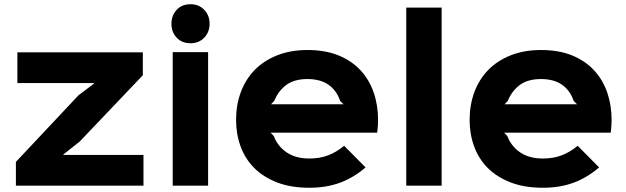

<svg xmlns="http://www.w3.org/2000/svg" viewBox="-20 -876 2956 906"><path d="M657 0H55V-112L350 -426L424 -482V-484H62V-629H654V-521L356 -208L279 -147V-145H657Z M969 -764Q969 -725 944 -698.5Q919 -672 879 -672Q838 -672 813.5 -698.5Q789 -725 789 -764Q789 -803 813.5 -829.5Q838 -856 879 -856Q919 -856 944 -829.5Q969 -803 969 -764ZM962 0H795V-630H962Z M1764 -310Q1764 -298 1763 -281.5Q1762 -265 1760 -250H1257L1272 -234Q1290 -186 1332.5 -157Q1375 -128 1440 -128Q1488 -128 1527 -142.5Q1566 -157 1604 -188L1705 -86Q1648 -37 1583.5 -13.5Q1519 10 1440 10Q1353 10 1288 -15Q1223 -40 1180 -83Q1137 -126 1115.5 -184.5Q1094 -243 1094 -310Q1094 -381 1116.5 -441.5Q1139 -502 1182 -546Q1225 -590 1288 -615Q1351 -640 1431 -640Q1515 -640 1577.5 -614.5Q1640 -589 1681.5 -544Q1723 -499 1743.5 -439Q1764 -379 1764 -310ZM1601 -384 1585 -400Q1568 -450 1529.5 -476.5Q1491 -503 1431 -503Q1369 -503 1331.5 -475.5Q1294 -448 1274 -400L1259 -384Z M2064 0H1897V-840H2064Z M2866 -310Q2866 -298 2865 -281.5Q2864 -265 2862 -250H2359L2374 -234Q2392 -186 2434.5 -157Q2477 -128 2542 -128Q2590 -128 2629 -142.5Q2668 -157 2706 -188L2807 -86Q2750 -37 2685.5 -13.5Q2621 10 2542 10Q2455 10 2390 -15Q2325 -40 2282 -83Q2239 -126 2217.5 -184.5Q2196 -243 2196 -310Q2196 -381 2218.5 -441.5Q2241 -502 2284 -546Q2327 -590 2390 -615Q2453 -640 2533 -640Q2617 -640 2679.5 -614.5Q2742 -589 2783.5 -544Q2825 -499 2845.5 -439Q2866 -379 2866 -310ZM2703 -384 2687 -400Q2670 -450 2631.5 -476.5Q2593 -503 2533 -503Q2471 -503 2433.5 -475.5Q2396 -448 2376 -400L2361 -384Z"/></svg>

Font: TypoPRO Sinkin Sans
Style: 700 Bold
Weight: 700
Designer: Keith Bates
Foundry: K-Type
Version: Sinkin Sans (version 1.0)  by Keith Bates   •   © 2014   www